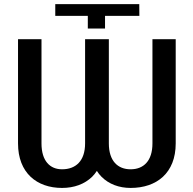

<svg xmlns="http://www.w3.org/2000/svg" viewBox="-20 -901 938 931"><path d="M392.6 -710.9V-205.6C392.6 -120.1 347.2 -80.1 280.8 -80.1C222.7 -80.1 181.2 -120.1 181.2 -205.6V-710.9H67.4V-205.6C67.4 -62.5 158.7 10.3 280.8 10.3C339.8 10.3 390.1 -8.3 426.8 -43.9C435.1 -52.2 442.9 -62 449.7 -72.3C456.1 -62 463.9 -52.2 472.2 -43.9C507.8 -8.3 557.1 10.3 613.3 10.3C740.2 10.3 832 -62.5 832 -205.6V-710.9H719.2V-205.6C719.2 -120.1 675.8 -80.1 613.3 -80.1C551.3 -80.1 507.8 -120.1 507.8 -205.6V-710.9ZM405.8 -824.2V-762.7H489.3V-824.2H655.8L655.3 -880.9H248V-824.2Z"/></svg>

Font: Bert Sans Medium
Style: Regular
Weight: 500
Designer: Christian Robertson (Google), Cristiano Sobral
Foundry: Google, Cristiano Sobral
Version: Version 3.101